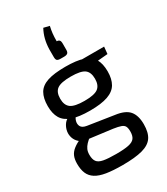

<svg xmlns="http://www.w3.org/2000/svg" viewBox="-233 -878 1029 1180"><g transform="rotate(-30 281.0 -287.5)"><path d="M273 -500Q352 -500 398.5 -484.5Q445 -469 465 -434.5Q485 -400 485 -345Q485 -292 465 -257.5Q445 -223 398 -206.5Q351 -190 272 -190Q192 -190 145.5 -206.5Q99 -223 79 -257Q59 -291 59 -344Q59 -400 79 -434.5Q99 -469 146 -484.5Q193 -500 273 -500ZM272 -431Q202 -431 175 -411.5Q148 -392 148 -345Q148 -299 175 -279Q202 -259 272 -259Q342 -259 368.5 -279Q395 -299 395 -345Q395 -392 368.5 -411.5Q342 -431 272 -431ZM542 -488 537 -438 411 -427 376 -488ZM133 -221 186 -214Q170 -200 164 -179Q158 -158 167 -141Q176 -124 207 -119L389 -91Q459 -82 487 -48.5Q515 -15 515 47Q515 106 492.5 139Q470 172 418 186Q366 200 278 200Q209 200 163 192.5Q117 185 89.5 167.5Q62 150 50 122Q38 94 38 53Q38 21 47.5 -1Q57 -23 79 -40Q101 -57 136 -73L199 -104L241 -89L193 -54Q172 -39 158.5 -24.5Q145 -10 138 5.5Q131 21 131 43Q131 75 143.5 92Q156 109 188 115Q220 121 277 121Q334 121 365 114.5Q396 108 408.5 91.5Q421 75 421 44Q421 20 414.5 7.5Q408 -5 390 -11.5Q372 -18 338 -23L167 -45Q134 -49 115 -65.5Q96 -82 88.5 -104.5Q81 -127 84.5 -149.5Q88 -172 100.5 -192Q113 -212 133 -221ZM274 -557Q255 -557 248.5 -563.5Q242 -570 242 -587V-641Q243 -680 251.5 -713Q260 -746 276 -775L317 -765Q311 -739 308.5 -716Q306 -693 306 -662Q331 -662 331 -635V-587Q331 -570 323 -563.5Q315 -557 298 -557Z"/></g></svg>

Font: Exo 2 Medium
Style: Regular
Weight: 500
Designer: Natanael Gama
Foundry: Natanael Gama
Version: Version 2.010